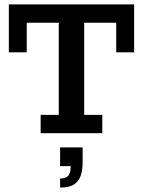

<svg xmlns="http://www.w3.org/2000/svg" viewBox="-20 -603 647 869"><path d="M164 0V-83H246V-500H101V-366H20V-583H587V-366H506V-500H361V-83H443V0ZM252 246V205Q278 205 289 192.5Q300 180 300 149H252V64H354V132Q354 167 345 193Q336 219 314 232.5Q292 246 252 246Z"/></svg>

Font: Rokkitt SemiBold SemiBold
Style: Regular
Weight: 600
Version: Version 3.103